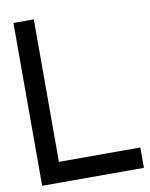

<svg xmlns="http://www.w3.org/2000/svg" viewBox="-88 -865 724 929"><g transform="rotate(-10 273.5 -400.0)"><path d="M43 -800V0H543V-100H143V-800Z"/></g></svg>

Font: Serreria Sobria
Style: Medium
Weight: 500
Version: Version 001.000